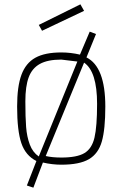

<svg xmlns="http://www.w3.org/2000/svg" viewBox="-20 -751 565 886"><path d="M59 0ZM104 105 148 -8Q98 -33 78.5 -90.5Q59 -148 59 -259Q59 -352 79 -406Q99 -460 143 -484.5Q187 -509 263 -509Q306 -509 349 -499L394 -605L423 -594L379 -486Q466 -443 466 -259Q466 -155 450 -98.5Q434 -42 390.5 -16.5Q347 9 263 9Q221 9 178 -1L134 115ZM337 -467 263 -476Q200 -476 164 -456Q128 -436 112.5 -394.5Q97 -353 97 -283Q97 -210 100.5 -165Q104 -120 117.5 -84Q131 -48 159 -29ZM428 -272Q428 -421 368 -462L191 -31Q221 -24 263 -24Q335 -24 369.5 -44.5Q404 -65 416 -116Q428 -167 428 -272ZM159 -636 351 -731 368 -701 174 -609Z"/></svg>

Font: Cairo ExtraLight
Style: Regular
Weight: 250
Designer: Mohamed Gaber, the designers of Titillium
Foundry: Kief Type Foundry
Version: Version 2.009; ttfautohint (v1.5.33-1714) -l 8 -r 50 -G 200 